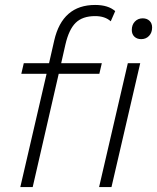

<svg xmlns="http://www.w3.org/2000/svg" viewBox="-20 -755 634 775"><path d="M381 -457H217L112 0H62L168 -457H66L76 -500H178L199 -592Q232 -735 364 -735Q417 -735 445 -710L427 -669Q404 -690 364 -690Q313 -690 285.5 -663Q258 -636 244 -575L227 -500H391ZM556 -681Q573 -681 583.5 -671Q594 -661 594 -644Q594 -623 581.5 -610Q569 -597 550 -597Q533 -597 522.5 -607Q512 -617 512 -634Q512 -655 524.5 -668Q537 -681 556 -681ZM380 0 496 -500H546L430 0Z"/></svg>

Font: Elaine Sans Light
Style: Italic
Weight: 300
Italic angle: -13°
Designer: Wei Huang
Foundry: Wei Huang
Version: Version 2.001;December 24, 2019;FontCreator 12.0.0.2547 64-b